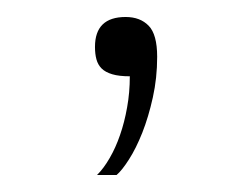

<svg xmlns="http://www.w3.org/2000/svg" viewBox="-20 -83 297 226"><path d="M94.2 123Q102.1 115.2 109.1 103Q116.2 90.8 121.3 75.9Q126.5 61 129.6 43.5Q132.8 25.9 132.8 6.8Q120.1 6.8 112.1 4.4Q104 2 99.6 -2.4Q95.2 -6.8 93.5 -13.2Q91.8 -19.5 91.8 -27.8Q91.8 -63 127.9 -63Q145 -63 155 -52.7Q165 -42.5 165 -16.1Q165 8.8 159.9 31.7Q154.8 54.7 147.5 73.2Q140.1 91.8 131.8 104.7Q123.5 117.7 117.2 123Z"/></svg>

Font: Clear Sans Thin
Style: Regular
Weight: 250
Foundry: Intel Corporation
Version: Version 1.00